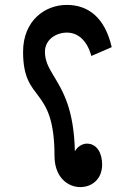

<svg xmlns="http://www.w3.org/2000/svg" viewBox="-20 -729 562 782"><path d="M307 33C353 33 396 2 396 -59C396 -105 375 -144 334 -144C318 -144 298 -135 285 -113C283 -197 271 -259 255 -306C218 -413 163 -448 163 -518C163 -563 201 -593 246 -596C291 -599 333 -571 352 -501L435 -537C407 -659 338 -709 252 -709C163 -709 74 -645 74 -518C74 -306 202 -386 202 -94C202 -7 256 33 307 33Z"/></svg>

Font: Noto Sans Arabic Cond SemBd
Style: Regular
Weight: 600
Width: 3
Designer: Monotype Design Team, Nadine Chahine, Nizar Qandah and Khaled Hosny
Foundry: Monotype Imaging Inc.
Version: Version 2.012